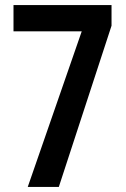

<svg xmlns="http://www.w3.org/2000/svg" viewBox="-20 -734 494 754"><path d="M89 0 301 -611H33V-714H418V-633L211 0Z"/></svg>

Font: Noto Sans Arabic ExtCond SemBd
Style: Regular
Weight: 600
Width: 2
Designer: Monotype Design Team, Nadine Chahine, Nizar Qandah and Khaled Hosny
Foundry: Monotype Imaging Inc.
Version: Version 2.012; ttfautohint (v1.8.4.7-5d5b)